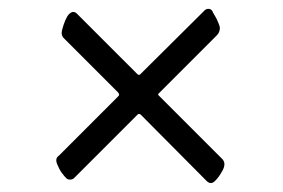

<svg xmlns="http://www.w3.org/2000/svg" viewBox="-20 -466 640 434"><path d="M290 -299Q294 -295 297 -298L441 -441Q445 -446 451 -446Q457 -446 460 -441Q461 -438 465 -431.5Q469 -425 470.5 -421.5Q472 -418 474.5 -412Q477 -406 477 -402.5Q477 -399 475.5 -394.5Q474 -390 470 -386L339 -255Q336 -252 339 -250L482 -107Q492 -97 483 -80.5Q474 -64 465 -56Q456 -48 447 -57L298 -207Q294 -210 291 -207L148 -64Q144 -60 138.5 -60Q133 -60 130 -63Q125 -68 119.5 -75.5Q114 -83 109 -95.5Q104 -108 113 -114L247 -248Q252 -252 246 -258L125 -379Q117 -386 120.5 -399Q124 -412 128 -421Q132 -430 136 -434Q146 -444 155 -434Z"/></svg>

Font: EB Garamond 12 All SC
Style: AllSC
Weight: 400
Version: Version 0.016 ; ttfautohint (v0.97) -l 8 -r 50 -G 200 -x 0 -